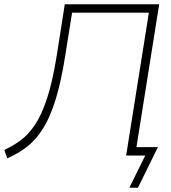

<svg xmlns="http://www.w3.org/2000/svg" viewBox="-34 -725 795 895"><path d="M569 150 643 0H554L660 -666H302L270 -465Q251 -345 226 -263.5Q201 -182 168.5 -129Q136 -76 94.5 -43Q53 -10 0 13L-14 -26Q25 -44 61 -70Q97 -96 128.5 -142.5Q160 -189 186 -268.5Q212 -348 232 -475L268 -705H708L602 -39H702L609 150Z"/></svg>

Font: Nunito Sans 12pt ExtraLight
Style: Italic
Weight: 200
Italic angle: -9°
Designer: Vernon Adams
Foundry: Vernon Adams
Version: Version 3.101;gftools[0.9.27]